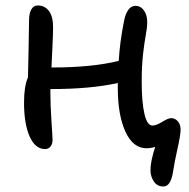

<svg xmlns="http://www.w3.org/2000/svg" viewBox="-20 -510 682 694"><path d="M143.1 28.8Q107.4 28.8 87.2 -16.6Q66.9 -62 66.9 -139.2Q66.9 -199.2 81.1 -230Q81.5 -256.8 83.3 -330.3Q85 -403.8 85 -437Q85 -460.9 93 -475.6Q101.1 -490.2 116.2 -490.2Q142.1 -490.2 157 -470.2Q171.9 -450.2 171.9 -411.1Q171.9 -389.2 169.2 -333.5Q166.5 -277.8 166 -266.1H168Q313.5 -266.1 409.2 -290Q413.1 -358.4 428.2 -433.1Q432.1 -456.5 442.6 -472.7Q453.1 -488.8 469.2 -488.8Q488.8 -488.8 500.5 -471.9Q512.2 -455.1 512.2 -430.2Q512.2 -411.1 507.1 -384.3Q502 -357.4 497.1 -314.7Q492.2 -272 492.2 -214.8Q492.2 -141.1 502 -98.6Q511.7 -56.2 530.8 -56.2Q544.9 -56.2 566.4 -69.6Q587.9 -83 599.1 -83Q612.8 -83 622.8 -71.5Q632.8 -60.1 632.8 -41Q632.8 -22.5 621.3 28.8Q609.9 80.1 606 107.9Q597.7 164.1 570.8 164.1Q548.3 164.1 536.1 146Q523.9 127.9 523.9 105Q523.9 73.2 541 21Q524.9 25.9 509.8 25.9Q460.4 25.9 433.1 -34.7Q405.8 -95.2 405.8 -190.9V-210Q307.6 -188 162.1 -188V-175.8Q162.1 -131.3 166 -72.5Q169.9 -13.7 169.9 -3.9Q169.9 10.3 162.6 19.5Q155.3 28.8 143.1 28.8Z"/></svg>

Font: Shantell Sans Bouncy
Style: Regular
Weight: 400
Designer: Stephen Nixon, Anya Danilova, Shantell Martin
Foundry: Arrow Type
Version: Version 1.006;[9816181b4]